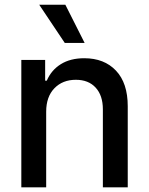

<svg xmlns="http://www.w3.org/2000/svg" viewBox="-20 -802 637 822"><path d="M257.3 -618.2 147.9 -781.7H259.8L342.3 -618.2ZM177.7 -323.7V0H71.3V-545.4H173.3V-456.5H180.2Q199.7 -502 240.5 -527.3Q281.2 -552.7 340.8 -552.7Q426.3 -552.7 476.6 -499.5Q526.9 -446.3 526.9 -347.2V0H420.4V-334Q420.4 -393.1 389.6 -426.8Q358.9 -460.4 304.7 -460.4Q248 -460.4 212.9 -424.1Q177.7 -387.7 177.7 -323.7Z"/></svg>

Font: Interop Med
Style: Regular
Weight: 500
Designer: Rasmus Andersson, Google, Jang Haemin
Foundry: jhaemin
Version: Version 1.007